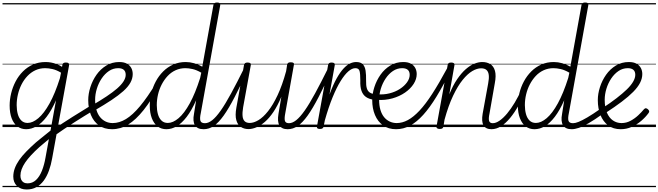

<svg xmlns="http://www.w3.org/2000/svg" viewBox="-20 -1014 5254 1532"><path d="M193 498Q144 498 115 469.5Q86 441 86 395Q86 362 98 329Q110 296 133 263Q156 230 190 195Q224 160 267 122Q286 106 305.5 90.5Q325 75 344.5 59Q364 43 383 28L427 -214Q391 -133 352 -82Q313 -31 272 -7Q231 17 189 17Q149 17 119 -5.5Q89 -28 73 -70.5Q57 -113 57 -172Q57 -220 69 -269.5Q81 -319 104.5 -364Q128 -409 163 -444Q198 -479 243 -499Q288 -519 344 -519Q366 -519 388 -515Q410 -511 432 -502.5Q454 -494 475 -481L478 -497Q480 -507 486.5 -511Q493 -515 506 -515Q522 -515 527.5 -509Q533 -503 531 -492L396 250Q387 302 370.5 347.5Q354 393 329.5 426.5Q305 460 271 479Q237 498 193 498ZM200 449Q239 449 267.5 422Q296 395 314.5 348.5Q333 302 343 244L370 96Q358 106 345.5 116.5Q333 127 320.5 137.5Q308 148 295 159Q256 194 227.5 225Q199 256 180.5 283.5Q162 311 152.5 337Q143 363 143 388Q143 405 149 419Q155 433 168 441Q181 449 200 449ZM200 -33Q241 -33 286 -71Q331 -109 375 -188Q419 -267 458 -390L467 -434Q430 -456 398.5 -463Q367 -470 340 -470Q298 -470 262.5 -453.5Q227 -437 199 -407.5Q171 -378 152 -340.5Q133 -303 123 -260.5Q113 -218 113 -175Q113 -136 122 -103.5Q131 -71 150.5 -52Q170 -33 200 -33ZM0 469H622V479H0ZM0 -20H622V0H0ZM0 -505H622V-500H0ZM0 -989H622V-979H0Z M420 65Q414 69 409 64Q404 59 401 50.5Q398 42 399 33Q400 24 407 19Q441 -5 479.5 -30.5Q518 -56 558 -81Q598 -106 635.5 -129Q673 -152 705 -172Q712 -176 718 -171.5Q724 -167 727.5 -158.5Q731 -150 730 -142Q729 -134 722 -130Q691 -112 653.5 -88.5Q616 -65 575 -39Q534 -13 494.5 13.5Q455 40 420 65ZM622 469V479ZM622 -20V0ZM622 -505V-500ZM622 -989V-979Z M874 17Q812 17 769.5 -13.5Q727 -44 705.5 -96.5Q684 -149 684 -215Q684 -265 701 -318.5Q718 -372 750 -417.5Q782 -463 828 -491Q874 -519 932 -519Q970 -519 993.5 -505.5Q1017 -492 1028 -470.5Q1039 -449 1039 -423Q1039 -388 1020.5 -354.5Q1002 -321 964 -287Q926 -253 869.5 -215.5Q813 -178 737 -134L716 -174Q781 -212 830.5 -245Q880 -278 914 -307.5Q948 -337 965.5 -364.5Q983 -392 983 -417Q983 -444 967.5 -457Q952 -470 923 -470Q883 -470 849.5 -447.5Q816 -425 791 -387.5Q766 -350 752.5 -305.5Q739 -261 739 -218Q739 -172 749.5 -137Q760 -102 779 -79Q798 -56 823.5 -44Q849 -32 879 -32Q888 -32 892 -24.5Q896 -17 895 -7.5Q894 2 888.5 9.5Q883 17 874 17ZM622 469H1110V479H622ZM622 -20H1110V0H622ZM622 -505H1110V-500H622ZM622 -989H1110V-979H622Z M874 17Q863 17 858 9.5Q853 2 854 -7.5Q855 -17 861.5 -24.5Q868 -32 879 -32Q932 -32 985 -64Q1038 -96 1097 -166.5Q1156 -237 1227 -354Q1231 -361 1239.5 -359.5Q1248 -358 1253.5 -351.5Q1259 -345 1255 -336Q1188 -214 1126 -136Q1064 -58 1003 -20.5Q942 17 874 17ZM1109 469V479ZM1109 -20V0ZM1109 -505V-500ZM1109 -989V-979Z M1308 17Q1267 17 1237.5 -5.5Q1208 -28 1191.5 -70.5Q1175 -113 1175 -172Q1175 -220 1187 -269.5Q1199 -319 1223 -364Q1247 -409 1282 -444Q1317 -479 1362 -499Q1407 -519 1462 -519Q1495 -519 1529 -509.5Q1563 -500 1594 -482L1683 -974Q1685 -985 1692 -989.5Q1699 -994 1712 -994Q1728 -994 1733.5 -988Q1739 -982 1737 -971L1582 -111Q1573 -70 1579 -50.5Q1585 -31 1615 -31Q1623 -31 1626.5 -23.5Q1630 -16 1629 -7Q1628 2 1622 9.5Q1616 17 1605 17Q1579 17 1562 9Q1545 1 1535.5 -14.5Q1526 -30 1524 -53Q1522 -76 1528 -106L1545 -214Q1509 -133 1470 -82Q1431 -31 1390.5 -7Q1350 17 1308 17ZM1319 -33Q1360 -33 1405 -71Q1450 -109 1494 -189Q1538 -269 1577 -392L1586 -434Q1548 -456 1516.5 -463Q1485 -470 1459 -470Q1417 -470 1381 -453.5Q1345 -437 1317.5 -407.5Q1290 -378 1270.5 -340.5Q1251 -303 1241 -260.5Q1231 -218 1231 -175Q1231 -136 1240 -103.5Q1249 -71 1268.5 -52Q1288 -33 1319 -33ZM1110 469H1751V479H1110ZM1110 -20H1751V0H1110ZM1110 -505H1751V-500H1110ZM1110 -989H1751V-979H1110Z M1605 17Q1594 17 1589 9.5Q1584 2 1585 -7Q1586 -16 1593.5 -23.5Q1601 -31 1616 -31Q1643 -31 1673.5 -55Q1704 -79 1741 -131.5Q1778 -184 1824.5 -269.5Q1871 -355 1931 -476Q1935 -487 1944 -487Q1953 -487 1959.5 -480.5Q1966 -474 1961 -463Q1900 -332 1852.5 -240Q1805 -148 1764.5 -91.5Q1724 -35 1686 -9Q1648 17 1605 17ZM1751 469V479ZM1751 -20V0ZM1751 -505V-500ZM1751 -989V-979Z M1963 16Q1928 16 1902 -1Q1876 -18 1865.5 -55.5Q1855 -93 1866 -155L1927 -495Q1930 -506 1936 -510.5Q1942 -515 1956 -515Q1971 -515 1977.5 -509.5Q1984 -504 1981 -493L1920 -158Q1913 -116 1915.5 -88.5Q1918 -61 1932 -47Q1946 -33 1973 -33Q2005 -33 2042.5 -55.5Q2080 -78 2119 -127Q2158 -176 2195 -254.5Q2232 -333 2263 -446L2271 -497Q2273 -508 2279.5 -512.5Q2286 -517 2300 -517Q2315 -517 2321.5 -512Q2328 -507 2325 -496L2256 -109Q2248 -68 2253.5 -49.5Q2259 -31 2286 -31Q2296 -31 2300 -23.5Q2304 -16 2303 -7Q2302 2 2295 9.5Q2288 17 2275 17Q2251 17 2234.5 9Q2218 1 2209 -14.5Q2200 -30 2198.5 -53Q2197 -76 2202 -106L2225 -242Q2195 -170 2161.5 -120.5Q2128 -71 2093 -41Q2058 -11 2024.5 2.5Q1991 16 1963 16ZM1751 469H2422V479H1751ZM1751 -20H2422V0H1751ZM1751 -505H2422V-500H1751ZM1751 -989H2422V-979H1751Z M2275 17Q2264 17 2259 9.5Q2254 2 2255 -7Q2256 -16 2263.5 -23.5Q2271 -31 2286 -31Q2313 -31 2343.5 -55Q2374 -79 2411 -131.5Q2448 -184 2494.5 -269.5Q2541 -355 2601 -476Q2605 -487 2614 -487Q2623 -487 2629.5 -480.5Q2636 -474 2631 -463Q2570 -332 2522.5 -240Q2475 -148 2434.5 -91.5Q2394 -35 2356 -9Q2318 17 2275 17ZM2421 469V479ZM2421 -20V0ZM2421 -505V-500ZM2421 -989V-979Z M2532 15Q2520 15 2513.5 10.5Q2507 6 2509 -5L2598 -495Q2600 -506 2606.5 -510.5Q2613 -515 2625 -515Q2641 -515 2647 -509.5Q2653 -504 2651 -493L2609 -260Q2638 -338 2666 -388Q2694 -438 2721 -467Q2748 -496 2773 -507.5Q2798 -519 2822 -519Q2833 -519 2838 -511.5Q2843 -504 2841.5 -494Q2840 -484 2833.5 -477Q2827 -470 2815 -470Q2789 -470 2759.5 -444.5Q2730 -419 2698 -367.5Q2666 -316 2634 -238Q2602 -160 2572 -54L2562 -4Q2560 6 2553 10.5Q2546 15 2532 15ZM2422 469H2826V479H2422ZM2422 -20H2826V0H2422ZM2422 -505H2826V-500H2422ZM2422 -989H2826V-979H2422Z M2964 -218Q2925 -223 2900.5 -240Q2876 -257 2864.5 -289Q2853 -321 2855 -371Q2855 -424 2849 -447Q2843 -470 2816 -470Q2805 -470 2800 -477Q2795 -484 2795.5 -494Q2796 -504 2803 -511.5Q2810 -519 2822 -519Q2858 -519 2875 -501Q2892 -483 2897 -450Q2902 -417 2901 -372Q2900 -332 2907 -309.5Q2914 -287 2929.5 -276.5Q2945 -266 2970 -262Q2981 -260 2985 -253Q2989 -246 2987.5 -237.5Q2986 -229 2980 -223Q2974 -217 2964 -218ZM2826 469H2889V479H2826ZM2826 -20H2889V0H2826ZM2826 -505H2889V-500H2826ZM2826 -989H2889V-979H2826Z M2987 -262Q3040 -257 3087.5 -269Q3135 -281 3171 -304.5Q3207 -328 3228 -357.5Q3249 -387 3249 -417Q3249 -444 3233.5 -457Q3218 -470 3189 -470Q3149 -470 3115.5 -447.5Q3082 -425 3057 -387.5Q3032 -350 3018.5 -305.5Q3005 -261 3005 -218Q3005 -172 3015.5 -137Q3026 -102 3045 -79Q3064 -56 3090 -44Q3116 -32 3146 -32Q3155 -32 3159 -24.5Q3163 -17 3162 -7.5Q3161 2 3155.5 9.5Q3150 17 3141 17Q3079 17 3036.5 -13.5Q2994 -44 2972 -96.5Q2950 -149 2950 -215Q2950 -265 2967 -318.5Q2984 -372 3016 -417.5Q3048 -463 3094 -491Q3140 -519 3198 -519Q3236 -519 3259.5 -505.5Q3283 -492 3294 -470.5Q3305 -449 3305 -423Q3305 -383 3280.5 -344.5Q3256 -306 3212 -275.5Q3168 -245 3111 -229Q3054 -213 2990 -217ZM2888 469H3376V479H2888ZM2888 -20H3376V0H2888ZM2888 -505H3376V-500H2888ZM2888 -989H3376V-979H2888Z M3140 17Q3131 17 3126.5 9.5Q3122 2 3123 -7.5Q3124 -17 3129.5 -24.5Q3135 -32 3145 -32Q3190 -32 3234.5 -56Q3279 -80 3327 -131Q3375 -182 3429 -265.5Q3483 -349 3547 -468Q3551 -477 3560 -475Q3569 -473 3575.5 -466.5Q3582 -460 3577 -451Q3517 -332 3463 -243.5Q3409 -155 3357 -97.5Q3305 -40 3252 -11.5Q3199 17 3140 17ZM3375 469V479ZM3375 -20V0ZM3375 -505V-500ZM3375 -989V-979Z M3902 17Q3879 17 3862.5 9Q3846 1 3837.5 -14.5Q3829 -30 3827.5 -53Q3826 -76 3831 -106L3875 -347Q3883 -388 3880 -415Q3877 -442 3862 -455.5Q3847 -469 3819 -469Q3786 -469 3748.5 -447Q3711 -425 3672 -377Q3633 -329 3595.5 -250.5Q3558 -172 3527 -59L3518 -4Q3516 6 3509.5 10.5Q3503 15 3488 15Q3476 15 3468.5 10Q3461 5 3463 -5L3552 -495Q3554 -506 3560 -510.5Q3566 -515 3580 -515Q3595 -515 3601.5 -509.5Q3608 -504 3606 -493L3565 -261Q3594 -333 3628 -382.5Q3662 -432 3697 -462.5Q3732 -493 3765.5 -506Q3799 -519 3828 -519Q3865 -519 3892 -502.5Q3919 -486 3929.5 -448.5Q3940 -411 3928 -349L3886 -109Q3877 -68 3882.5 -49.5Q3888 -31 3912 -31Q3922 -31 3926.5 -23.5Q3931 -16 3930 -7Q3929 2 3922 9.5Q3915 17 3902 17ZM3376 469H4047V479H3376ZM3376 -20H4047V0H3376ZM3376 -505H4047V-500H3376ZM3376 -989H4047V-979H3376Z M3901 17Q3890 17 3885 9.5Q3880 2 3881 -7Q3882 -16 3889.5 -23.5Q3897 -31 3912 -31Q3937 -31 3966.5 -51.5Q3996 -72 4026.5 -108.5Q4057 -145 4087 -195Q4117 -245 4144 -305Q4149 -314 4157 -314Q4165 -314 4171.5 -308Q4178 -302 4174 -292Q4148 -228 4117 -172Q4086 -116 4051 -73.5Q4016 -31 3978.5 -7Q3941 17 3901 17ZM4047 469V479ZM4047 -20V0ZM4047 -505V-500ZM4047 -989V-979Z M4245 17Q4204 17 4174.5 -5.5Q4145 -28 4128.5 -70.5Q4112 -113 4112 -172Q4112 -220 4124 -269.5Q4136 -319 4160 -364Q4184 -409 4219 -444Q4254 -479 4299 -499Q4344 -519 4399 -519Q4432 -519 4466 -509.5Q4500 -500 4531 -482L4620 -974Q4622 -985 4629 -989.5Q4636 -994 4649 -994Q4665 -994 4670.5 -988Q4676 -982 4674 -971L4519 -111Q4510 -70 4516 -50.5Q4522 -31 4552 -31Q4560 -31 4563.5 -23.5Q4567 -16 4566 -7Q4565 2 4559 9.5Q4553 17 4542 17Q4516 17 4499 9Q4482 1 4472.5 -14.5Q4463 -30 4461 -53Q4459 -76 4465 -106L4482 -214Q4446 -133 4407 -82Q4368 -31 4327.5 -7Q4287 17 4245 17ZM4256 -33Q4297 -33 4342 -71Q4387 -109 4431 -189Q4475 -269 4514 -392L4523 -434Q4485 -456 4453.5 -463Q4422 -470 4396 -470Q4354 -470 4318 -453.5Q4282 -437 4254.5 -407.5Q4227 -378 4207.5 -340.5Q4188 -303 4178 -260.5Q4168 -218 4168 -175Q4168 -136 4177 -103.5Q4186 -71 4205.5 -52Q4225 -33 4256 -33ZM4047 469H4688V479H4047ZM4047 -20H4688V0H4047ZM4047 -505H4688V-500H4047ZM4047 -989H4688V-979H4047Z M4542 17Q4531 17 4526 9.5Q4521 2 4522 -7Q4523 -16 4530.5 -23.5Q4538 -31 4553 -31Q4570 -31 4596.5 -41.5Q4623 -52 4666 -77Q4709 -102 4773 -147Q4782 -152 4789 -149Q4796 -146 4800 -138.5Q4804 -131 4802.5 -122Q4801 -113 4792 -107Q4724 -58 4677 -31Q4630 -4 4598 6.5Q4566 17 4542 17ZM4688 469V479ZM4688 -20V0ZM4688 -505V-500ZM4688 -989V-979Z M4933 17Q4873 17 4832.5 -13.5Q4792 -44 4771 -96.5Q4750 -149 4750 -215Q4750 -265 4767 -318.5Q4784 -372 4816 -417.5Q4848 -463 4894 -491Q4940 -519 4998 -519Q5036 -519 5059.5 -505.5Q5083 -492 5094 -470.5Q5105 -449 5105 -423Q5105 -388 5087 -353Q5069 -318 5032.5 -281Q4996 -244 4941 -202.5Q4886 -161 4812 -113L4788 -152Q4851 -193 4899.5 -230.5Q4948 -268 4981.5 -300.5Q5015 -333 5032 -362.5Q5049 -392 5049 -417Q5049 -444 5033.5 -457Q5018 -470 4989 -470Q4949 -470 4915.5 -447.5Q4882 -425 4857 -387.5Q4832 -350 4818.5 -305.5Q4805 -261 4805 -218Q4805 -157 4822.5 -115.5Q4840 -74 4870.5 -53Q4901 -32 4939 -32Q4978 -32 5012 -50.5Q5046 -69 5073 -94.5Q5100 -120 5118 -142Q5126 -151 5134.5 -150Q5143 -149 5150 -142Q5157 -136 5159.5 -128.5Q5162 -121 5155 -112Q5131 -79 5096.5 -49.5Q5062 -20 5020.5 -1.5Q4979 17 4933 17ZM4688 469H5214V479H4688ZM4688 -20H5214V0H4688ZM4688 -505H5214V-500H4688ZM4688 -989H5214V-979H4688Z"/></svg>

Font: Playwrite DE VA Guides
Style: Regular
Weight: 400
Designer: Veronika Burian, José Scaglione
Foundry: TypeTogether
Version: Version 1.003